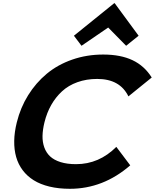

<svg xmlns="http://www.w3.org/2000/svg" viewBox="-20 -1156 958 1187"><path d="M699.2 -248 785.2 -133.8Q618.2 11.2 412.1 11.2Q342.8 11.2 286.1 -2.4Q229.5 -16.1 188.7 -41.5Q147.9 -66.9 120.4 -103.5Q92.8 -140.1 79.8 -185.8Q66.9 -231.4 67.9 -285.4Q68.8 -339.4 84 -399.9Q106.4 -490.7 154.1 -567.4Q201.7 -644 269.3 -700.2Q336.9 -756.3 426.8 -787.6Q516.6 -818.8 618.2 -818.8Q725.6 -818.8 799.3 -783.9Q873 -749 918 -676.8L773.9 -560.1Q721.7 -668 581.1 -668Q514.2 -668 458.5 -647.9Q402.8 -627.9 363.3 -591.3Q323.7 -554.7 296.6 -506.8Q269.5 -459 254.9 -399.9Q243.7 -354 242.9 -315.7Q242.2 -277.3 253.9 -244.6Q265.6 -211.9 289.8 -189.2Q314 -166.5 354.5 -153.8Q395 -141.1 450.2 -141.1Q592.3 -141.1 699.2 -248ZM689 -1136.2 836.9 -935.1 759.8 -873 648.9 -985.8 483.9 -873 437 -935.1 686 -1136.2Z"/></svg>

Font: Sinkin Sans 700 Bold Italic
Style: Bold Italic
Weight: 700
Italic angle: -112°
Designer: Keith Bates
Foundry: K-Type
Version: Sinkin Sans (version 1.0)  by Keith Bates   •   © 2014   www